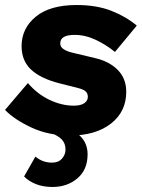

<svg xmlns="http://www.w3.org/2000/svg" viewBox="-31 -530 565 765"><path d="M248 10Q163 10 95 -21.5Q27 -53 -11 -92L80 -199Q118 -155 166.5 -132Q215 -109 263 -109Q291 -109 305 -119Q319 -129 319 -144Q319 -158 310 -166Q301 -174 281 -179L206 -198Q131 -217 93 -252.5Q55 -288 55 -346Q55 -417 111.5 -463.5Q168 -510 274 -510Q354 -510 412.5 -487Q471 -464 514 -428L427 -323Q393 -351 351 -371Q309 -391 266 -391Q209 -391 209 -357Q209 -343 222.5 -334Q236 -325 258 -320L350 -298Q405 -285 438.5 -251Q472 -217 472 -164Q472 -85 411 -37.5Q350 10 248 10ZM159 -6 205 -29Q259 -17 288.5 12Q318 41 318 85Q318 146 277.5 180.5Q237 215 178 215Q141 215 112 203.5Q83 192 65 173L110 94Q139 118 176 118Q202 118 216 102Q230 86 230 66Q230 41 214.5 25Q199 9 159 -6Z"/></svg>

Font: Prodigy Sans
Style: Bold Italic
Weight: 700
Italic angle: -13°
Designer: Wei Huang
Foundry: Wei Huang
Version: Version 1.003; ttfautohint (v1.8.3)